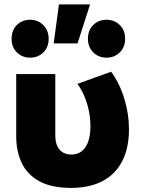

<svg xmlns="http://www.w3.org/2000/svg" viewBox="-20 -860 664 894"><path d="M312.5 15Q219 15 162.5 -16.5Q106 -48 80.8 -102Q55.5 -156 55.5 -224.5V-515H237.5V-229Q237.5 -186.5 257.2 -163.5Q277 -140.5 313 -140.5Q334.5 -140.5 350.8 -149.5Q367 -158.5 378.2 -175.2Q389.5 -192 395.2 -216.5Q401 -241 401 -271.5Q401 -308 394 -342.8Q387 -377.5 373.8 -409.8Q360.5 -442 340.5 -469.5L497.5 -526Q537 -472 558.8 -400.8Q580.5 -329.5 580.5 -258.5Q580.5 -170.5 549.2 -109.8Q518 -49 458.2 -17.2Q398.5 14.5 312.5 15ZM230 -658 254.5 -839.5H399.5L341 -658ZM120.5 -591.5Q83.5 -591.5 58.8 -615.8Q34 -640 34 -679.5Q34 -719.5 58.8 -743.8Q83.5 -768 120.5 -768Q156.5 -768 181.5 -743.2Q206.5 -718.5 206.5 -679.5Q206.5 -640 181.8 -615.8Q157 -591.5 120.5 -591.5ZM476 -591.5Q439.5 -591.5 414.5 -615.8Q389.5 -640 389.5 -679.5Q389.5 -720 414.5 -744Q439.5 -768 476 -768Q512.5 -768 537.5 -743.8Q562.5 -719.5 562.5 -679.5Q562.5 -640 537.5 -615.8Q512.5 -591.5 476 -591.5Z"/></svg>

Font: Geologica Roman ExtraBold
Style: Regular
Weight: 800
Designer: Sindre Bremnes, Frode Helland
Foundry: Monokrom Skriftforlag AS
Version: Version 1.010;gftools[0.9.28]